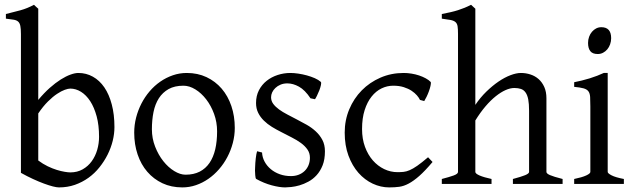

<svg xmlns="http://www.w3.org/2000/svg" viewBox="-20 -777 2682 811"><path d="M398.4 -199.2Q398.4 -248 388.2 -285.9Q377.9 -323.7 361.1 -349.6Q344.2 -375.5 322.3 -389.2Q300.3 -402.8 276.9 -402.8Q268.1 -402.8 253.7 -397.7Q239.3 -392.6 221.2 -380.6Q203.1 -368.7 182.6 -348.4Q162.1 -328.1 141.6 -297.9V-99.1Q161.1 -84.5 181.4 -74.7Q201.7 -64.9 220 -59.3Q238.3 -53.7 253.2 -51.3Q268.1 -48.8 276.9 -48.8Q306.6 -48.8 329.3 -61.8Q352.1 -74.7 367.4 -95.9Q382.8 -117.2 390.6 -144Q398.4 -170.9 398.4 -199.2ZM463.4 -240.2Q463.4 -211.9 456.1 -182.1Q448.7 -152.3 434.6 -124Q420.4 -95.7 400.1 -70.3Q379.9 -44.9 353.8 -26.1Q327.6 -7.3 296.4 3.7Q265.1 14.6 229 14.6Q219.7 14.6 203.4 10.5Q187 6.3 165.8 -1.5Q144.5 -9.3 119.6 -20.8Q94.7 -32.2 68.4 -46.9V-632.8Q68.4 -655.3 65.9 -667.5Q63.5 -679.7 56.6 -685.8Q49.8 -691.9 37.4 -693.8Q24.9 -695.8 4.9 -698.2V-717.8Q37.1 -725.6 66.4 -733.6Q95.7 -741.7 123.5 -756.8Q126 -754.4 130.4 -750.2Q134.8 -746.1 137.9 -743.4Q141.1 -740.7 141.6 -740.2V-355Q166 -384.3 190.2 -405.8Q214.4 -427.2 236.6 -441.2Q258.8 -455.1 277.8 -461.9Q296.9 -468.8 311 -468.8Q344.2 -468.8 372.3 -453.1Q400.4 -437.5 420.7 -408Q440.9 -378.4 452.1 -335.9Q463.4 -293.5 463.4 -240.2Z M897 -222.2Q897 -260.7 884.3 -295.7Q871.6 -330.6 851.1 -357.2Q830.6 -383.8 805.2 -399.4Q779.8 -415 754.9 -415Q717.8 -415 692.4 -400.9Q667 -386.7 651.1 -362.1Q635.3 -337.4 628.4 -303.7Q621.6 -270 621.6 -231Q621.6 -192.4 635.3 -157.5Q648.9 -122.6 669.9 -96.2Q690.9 -69.8 716.1 -54.4Q741.2 -39.1 763.7 -39.1Q798.3 -39.1 823.5 -52Q848.6 -64.9 865 -88.9Q881.3 -112.8 889.2 -146.5Q897 -180.2 897 -222.2ZM971.7 -236.8Q971.7 -204.6 963.4 -173.1Q955.1 -141.6 940.4 -113.8Q925.8 -85.9 905.3 -62.3Q884.8 -38.6 860.1 -21.5Q835.4 -4.4 807.6 5.1Q779.8 14.6 750 14.6Q703.6 14.6 666.3 -2.9Q628.9 -20.5 602.3 -51.3Q575.7 -82 561.3 -124.5Q546.9 -167 546.9 -216.8Q546.9 -249 554.9 -280.3Q563 -311.5 577.4 -339.6Q591.8 -367.7 612.1 -391.4Q632.3 -415 657 -432.1Q681.6 -449.2 710 -459Q738.3 -468.8 769 -468.8Q814.9 -468.8 852.3 -451.2Q889.6 -433.6 916.3 -402.6Q942.9 -371.6 957.3 -329.1Q971.7 -286.6 971.7 -236.8Z M1352.5 -138.2Q1352.5 -103.5 1342.8 -78.9Q1333 -54.2 1317.4 -37.1Q1301.8 -20 1282.7 -9.8Q1263.7 0.5 1245.1 5.9Q1226.6 11.2 1210.2 12.9Q1193.8 14.6 1184.6 14.6Q1161.1 14.6 1128.2 5.9Q1095.2 -2.9 1062.5 -21Q1059.1 -22.5 1058.1 -37.1Q1057.1 -45.9 1057.1 -56.6Q1057.1 -63 1057.6 -70.3Q1058.1 -88.9 1060.3 -107.9Q1062.5 -127 1065.9 -138.2L1086.9 -132.8Q1087.9 -112.3 1097.7 -94.2Q1107.4 -76.2 1123.8 -62.5Q1140.1 -48.8 1161.9 -41Q1183.6 -33.2 1209 -33.2Q1226.6 -33.2 1241.2 -38.8Q1255.9 -44.4 1266.6 -54.7Q1277.3 -64.9 1283.2 -79.3Q1289.1 -93.8 1289.1 -110.8Q1289.1 -130.4 1278.6 -145.5Q1268.1 -160.6 1251 -173.1Q1233.9 -185.5 1212.2 -196.5Q1190.4 -207.5 1168 -219.2Q1147.5 -229.5 1128.4 -241.2Q1109.4 -252.9 1094.5 -267.6Q1079.6 -282.2 1070.6 -300.3Q1061.5 -318.4 1061.5 -341.8Q1061.5 -372.1 1073.7 -395.8Q1085.9 -419.4 1106.2 -435.5Q1126.5 -451.7 1152.6 -460.2Q1178.7 -468.8 1206.5 -468.8Q1221.7 -468.8 1240 -466.1Q1258.3 -463.4 1276.1 -458.5Q1293.9 -453.6 1309.6 -446.8Q1325.2 -439.9 1335 -431.2Q1337.9 -428.2 1335.7 -418Q1333.5 -407.7 1328.9 -395.5Q1324.2 -383.3 1318.8 -372.6Q1313.5 -361.8 1310.5 -357.9L1291.5 -361.8Q1268.1 -397 1242.9 -410.9Q1217.8 -424.8 1193.8 -424.8Q1177.7 -424.8 1165 -419.4Q1152.3 -414.1 1143.3 -405.5Q1134.3 -397 1129.6 -386.7Q1125 -376.5 1125 -366.2Q1125 -350.6 1134.3 -338.1Q1143.6 -325.7 1158.7 -314.7Q1173.8 -303.7 1193.1 -293.7Q1212.4 -283.7 1232.9 -272.9Q1253.9 -262.2 1275.4 -250Q1296.9 -237.8 1314 -221.9Q1331.1 -206.1 1341.8 -185.8Q1352.5 -165.5 1352.5 -138.2Z M1807.1 -92.8Q1775.4 -55.2 1751.2 -33.9Q1727.1 -12.7 1706.5 -1.7Q1686 9.3 1666.5 12Q1647 14.6 1624 14.6Q1588.4 14.6 1554.4 -1.2Q1520.5 -17.1 1494.1 -46.9Q1467.8 -76.7 1451.9 -119.6Q1436 -162.6 1436 -216.8Q1436 -269.5 1455.3 -315.4Q1474.6 -361.3 1508.1 -395.3Q1541.5 -429.2 1586.9 -449Q1632.3 -468.8 1685.1 -468.8Q1701.2 -468.8 1718 -466.1Q1734.9 -463.4 1750.2 -458.3Q1765.6 -453.1 1778.6 -446Q1791.5 -439 1799.8 -430.2Q1800.8 -424.3 1798.3 -413.6Q1795.9 -402.8 1791.5 -390.9Q1787.1 -378.9 1781.7 -367.9Q1776.4 -356.9 1772 -350.1L1753.9 -355Q1750 -363.8 1741.2 -374Q1732.4 -384.3 1718.5 -393.6Q1704.6 -402.8 1685.3 -408.9Q1666 -415 1641.1 -415Q1615.2 -415 1591.6 -403.6Q1567.9 -392.1 1549.6 -369.1Q1531.2 -346.2 1520.3 -312Q1509.3 -277.8 1509.3 -231.9Q1509.3 -190.4 1521.7 -156.7Q1534.2 -123 1554.9 -99.4Q1575.7 -75.7 1602.8 -62.7Q1629.9 -49.8 1659.2 -49.8Q1672.9 -49.8 1684.6 -51Q1696.3 -52.2 1710.2 -58.1Q1724.1 -64 1742.4 -76.7Q1760.7 -89.4 1788.1 -112.8Z M2146.5 0V-21Q2181.6 -30.3 2198.2 -37.1Q2214.8 -43.9 2214.8 -50.8V-309.1Q2214.8 -338.9 2211.2 -357.4Q2207.5 -376 2199.7 -386.7Q2191.9 -397.5 2180.2 -401.4Q2168.5 -405.3 2152.3 -405.3Q2135.3 -405.3 2115.5 -396.5Q2095.7 -387.7 2074.2 -370.6Q2052.7 -353.5 2030.8 -327.9Q2008.8 -302.2 1987.8 -268.1V-50.8Q1987.8 -43.5 2006.1 -35.6Q2024.4 -27.8 2056.2 -21V0H1846.2V-21Q1878.4 -29.3 1896.5 -35.9Q1914.6 -42.5 1914.6 -50.8V-633.8Q1914.6 -654.3 1912.8 -665.8Q1911.1 -677.2 1904.1 -683.6Q1897 -689.9 1883.3 -692.6Q1869.6 -695.3 1846.2 -698.2V-717.8Q1866.7 -721.7 1883.5 -725.6Q1900.4 -729.5 1914.8 -734.1Q1929.2 -738.8 1942.4 -744.1Q1955.6 -749.5 1969.7 -756.8L1987.8 -740.2V-334Q2008.8 -365.2 2034.4 -390.1Q2060.1 -415 2085.9 -432.6Q2111.8 -450.2 2136.5 -459.5Q2161.1 -468.8 2180.2 -468.8Q2201.2 -468.8 2220.7 -462.4Q2240.2 -456.1 2255.1 -442.9Q2270 -429.7 2279.1 -409.4Q2288.1 -389.2 2288.1 -361.8V-50.8Q2288.1 -43.9 2303 -37.4Q2317.9 -30.8 2356.4 -21V0Z M2561.5 -615.7Q2561.5 -602.1 2557.1 -589.8Q2552.7 -577.6 2545.2 -568.6Q2537.6 -559.6 2527.3 -554.2Q2517.1 -548.8 2504.9 -548.8Q2482.9 -548.8 2473.4 -561Q2463.9 -573.2 2463.9 -595.7Q2463.9 -609.4 2468.3 -621.6Q2472.7 -633.8 2480.5 -642.8Q2488.3 -651.9 2498.3 -657Q2508.3 -662.1 2520 -662.1Q2561.5 -662.1 2561.5 -615.7ZM2405.3 0V-21Q2438.5 -27.8 2456.1 -35.9Q2473.6 -43.9 2473.6 -50.8V-327.1Q2473.6 -352.1 2472.7 -367.4Q2471.7 -382.8 2465.3 -391.4Q2459 -399.9 2445.1 -403.8Q2431.2 -407.7 2405.3 -410.2V-429.7Q2420.4 -432.6 2437.3 -436.8Q2454.1 -440.9 2470.7 -446Q2487.3 -451.2 2502.4 -457Q2517.6 -462.9 2530.3 -468.8H2546.9V-50.8Q2546.9 -44.9 2563.2 -36.4Q2579.6 -27.8 2615.2 -21V0Z"/></svg>

Font: Akkhara
Style: Regular
Weight: 400
Designer: J. Victor Gaultney
Version: Version 1.00 June 13, 2006, initial release